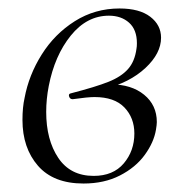

<svg xmlns="http://www.w3.org/2000/svg" viewBox="-20 -419 440 453"><path d="M33 -136Q33 -166 38 -188Q48 -242 78.5 -290.5Q109 -339 156.5 -369Q204 -399 262 -399Q309 -399 334.5 -379.5Q360 -360 360 -330Q360 -293 323 -258.5Q286 -224 226 -209L241 -220Q290 -220 320 -195.5Q350 -171 350 -131Q350 -125 348 -113Q343 -83 321.5 -53.5Q300 -24 263 -5Q226 14 177 14Q106 14 69.5 -28Q33 -70 33 -136ZM297 -104Q297 -141 273.5 -165.5Q250 -190 203 -190Q187 -190 152 -185H151Q145 -185 143 -191.5Q141 -198 148 -199Q206 -214 236 -226Q266 -238 282 -256Q298 -274 302 -304Q303 -309 303 -317Q303 -349 284.5 -365.5Q266 -382 237 -382Q185 -382 147 -335Q109 -288 95 -216Q89 -185 89 -155Q89 -89 117.5 -46.5Q146 -4 201 -4Q247 -4 272 -33.5Q297 -63 297 -104Z"/></svg>

Font: Cormorant Garamond
Style: Italic
Weight: 400
Italic angle: -10°
Designer: Christian Thalmann (Catharsis Fonts)
Foundry: Catharsis Fonts
Version: Version 4.000